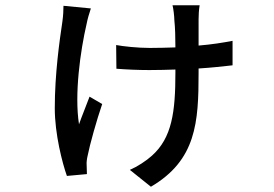

<svg xmlns="http://www.w3.org/2000/svg" viewBox="-20 -622 1040 729"><path d="M221 -600C221 -584 220 -562 217 -541C206 -467 188 -342 188 -211C188 -112 217 -2 234 46L310 39C310 29 309 13 309 4C308 -4 310 -20 313 -32C321 -73 347 -166 368 -227L320 -255C307 -220 290 -179 280 -150C262 -264 285 -429 309 -532C312 -548 319 -573 325 -590ZM863 -467C827 -460 783 -453 734 -449V-548C734 -564 735 -584 738 -602H635C638 -592 642 -560 642 -545C645 -518 646 -480 646 -442C614 -441 581 -440 549 -440C502 -440 448 -446 421 -451L422 -361C460 -358 506 -356 547 -356C581 -356 615 -357 646 -358V-346C646 -197 633 -99 557 -31C535 -11 501 11 473 23L553 87C725 -14 734 -157 734 -345V-362C784 -365 827 -370 863 -374Z"/></svg>

Font: Noto Sans T Chinese Medium
Style: Regular
Weight: 500
Designer: Ryoko NISHIZUKA (kana & ideographs); Paul D. Hunt (Latin, Greek & Cyrillic); Wenlong ZHANG (bopomofo); Sandoll Communica
Foundry: Adobe Systems Incorporated
Version: Version 1.000;PS 1;hotconv 1.0.78;makeotf.lib2.5.61930